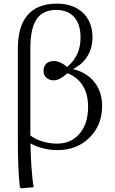

<svg xmlns="http://www.w3.org/2000/svg" viewBox="-20 -802 625 1044"><path d="M97.2 222.2 87.9 215.8Q77.1 120.1 77.1 -40V-539.1Q77.1 -659.2 130.6 -720.7Q184.1 -782.2 289.1 -782.2Q378.4 -782.2 430.7 -732.7Q482.9 -683.1 482.9 -599.1Q482.9 -542 456.1 -497.6Q429.2 -453.1 378.9 -428.2V-425.8Q453.1 -407.2 494.1 -354.7Q535.2 -302.2 535.2 -226.1Q535.2 -121.6 466.6 -53.7Q397.9 14.2 293 14.2Q253.4 14.2 214.1 4.4Q174.8 -5.4 147 -22H146Q146 33.2 150.9 104Q155.8 174.8 163.1 215.8ZM291 -21Q366.7 -21 412.8 -75.4Q459 -129.9 459 -219.2Q459 -358.9 347.2 -403.8Q304.2 -365.2 272.9 -365.2Q247.6 -365.2 232.2 -379.4Q216.8 -393.6 216.8 -416Q216.8 -441.4 231.4 -455.8Q246.1 -470.2 272 -470.2Q307.1 -470.2 345.2 -438Q418 -498 418 -597.2Q418 -669.9 383.5 -709Q349.1 -748 285.2 -748Q212.9 -748 179 -697.5Q145 -647 145 -539.1V-65.9Q169.9 -45.4 209.7 -33.2Q249.5 -21 291 -21Z"/></svg>

Font: Literata Light
Style: Regular
Weight: 300
Designer: Latin by Veronika Burian and Jose Scaglione. Greek by Irene Vlachou. Cyrillic by Vera Evstafieva.
Foundry: TypeTogether
Version: Version 3.021